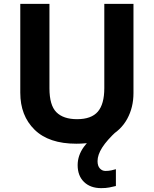

<svg xmlns="http://www.w3.org/2000/svg" viewBox="-20 -734 796 994"><path d="M485 100Q485 125 497 138Q509 151 526 151Q542 151 556 148Q570 145 580 142V229Q564 233 546 236.5Q528 240 504 240Q448 240 415 208Q382 176 382 121Q382 71 414 26.5Q446 -18 492 -43L586 -57Q533 -8 509 30Q485 68 485 100ZM671 -714V-252Q671 -178 638.5 -118.5Q606 -59 540.5 -24.5Q475 10 375 10Q233 10 159 -62.5Q85 -135 85 -254V-714H236V-277Q236 -189 272 -153Q308 -117 379 -117Q453 -117 486.5 -156Q520 -195 520 -278V-714Z"/></svg>

Font: Noto IKEA Simplified Chinese
Style: Bold
Weight: 700
Designer: Monotype Design Team
Foundry: Monotype Imaging Inc.
Version: Version 1.100